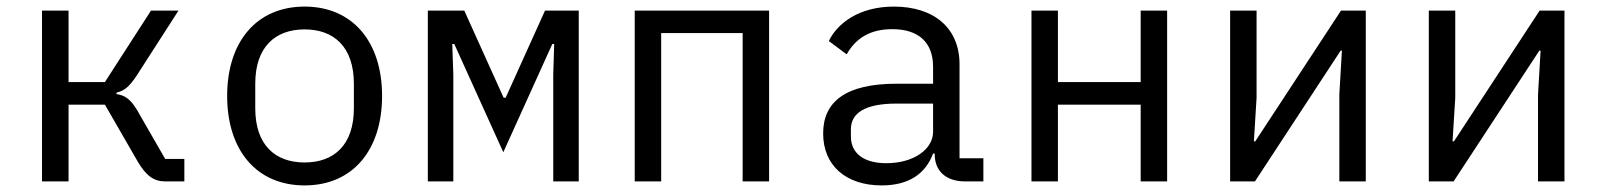

<svg xmlns="http://www.w3.org/2000/svg" viewBox="-20 -548 4841 580"><path d="M106.9 0H187.1V-231.9H296.9L396 -60C421.2 -17 445 0 479 0H536.9V-67.8H479L394.9 -214.1C375 -247.9 358 -259.9 332 -263.8V-268.1C355.8 -274.1 370 -285.2 393.1 -320L519.2 -516H436.1L296.9 -300.1H187.1V-516H106.9Z M900.2 12.1C1045.1 12.1 1134.2 -94.1 1134.2 -258.2C1134.2 -421.9 1045.1 -528.1 900.2 -528.1C755 -528.1 666.2 -421.9 666.2 -258.2C666.2 -94.1 755 12.1 900.2 12.1ZM751.1 -220.9V-295.1C751.1 -405.9 811.1 -459.2 900.2 -459.2C989 -459.2 1049 -405.9 1049 -295.1V-220.9C1049 -110.1 989 -57.2 900.2 -57.2C811.1 -57.2 751.1 -110.1 751.1 -220.9Z M1272.4 0H1349.4V-323.2L1346.2 -415.1H1352.3L1500.4 -88.1L1648.4 -415.1H1654.1L1651.3 -323.2V0H1728.3V-516H1626.4L1507.5 -252.8H1501.4L1382.5 -516H1272.4Z M1897.4 0H1977.3V-448.2H2223.4V0H2303.3V-516H1897.4Z M2895.6 0H2950.6V-70H2878.6V-354C2878.6 -463.1 2801.5 -528.1 2680.4 -528.1C2575.6 -528.1 2509.6 -478 2483.7 -424L2537.6 -383.9C2564.6 -431.1 2606.5 -459.9 2675.4 -459.9C2753.6 -459.9 2798.7 -421.2 2798.7 -345.9V-295.1H2688.6C2533.7 -295.1 2466.6 -240.1 2466.6 -144.9C2466.6 -47.9 2535.5 12.1 2643.5 12.1C2727.6 12.1 2776.6 -24.9 2798.7 -84.2H2803.6V-82C2803.6 -34.1 2834.5 0 2895.6 0ZM2550.4 -136V-157C2550.4 -207 2593.4 -235.1 2688.6 -235.1H2798.7V-149.9C2798.7 -96.9 2739.7 -55 2657.7 -55C2591.6 -55 2550.4 -83.1 2550.4 -136Z M3095.9 0H3175.8V-231.9H3425.8V0H3505.7V-516H3425.8V-300.1H3175.8V-516H3095.9Z M3696 0H3771L4029.8 -394.9H4033.7L4025.9 -263.1V0H4105.8V-516H4030.9L3772 -121.1H3767.8L3775.9 -252.8V-516H3696Z M4296.2 0H4371.1L4630 -394.9H4633.9L4626.1 -263.1V0H4706V-516H4631L4372.2 -121.1H4367.9L4376.1 -252.8V-516H4296.2Z"/></svg>

Font: Margiela Mono
Style: Regular
Weight: 400
Designer: Mike Abbink, Paul van der Laan, Pieter van Rosmalen
Foundry: Bold Monday
Version: Version 2.003 2021